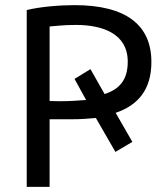

<svg xmlns="http://www.w3.org/2000/svg" viewBox="-20 -723 641 747"><path d="M270 -416 315 -334C281.3 -331.1 245.5 -329.2 210.7 -329.2C197.9 -329.2 185.3 -329.5 173 -330V-620C197 -622 229 -626 276 -626C374 -626 477 -595 477 -483C477 -411 444 -376 387 -357L332 -454ZM270 -703C213 -703 138 -697 84 -684V4H173V-259H259C292 -259 324 -261 353 -264L429 -132L495 -171L430 -284C518 -314 569 -375 569 -482C569 -626 470 -703 270 -703Z"/></svg>

Font: Repo
Style: Regular
Weight: 400
Designer: Stefan Peev
Foundry: Context Ltd
Version: Version 0.000